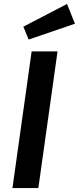

<svg xmlns="http://www.w3.org/2000/svg" viewBox="-20 -951 399 971"><path d="M319 -931 98 -816 125 -751 359 -831ZM271 -691H140L43 0H174Z"/></svg>

Font: Fira Sans Medium
Style: Italic
Weight: 500
Italic angle: -8°
Designer: bBox Type GmbH & Carrois Corporate GbR & Edenspiekermann AG
Foundry: bBox Type GmbH & Carrois Corporate GbR & Edenspiekermann AG
Version: Version 4.301;PS 004.301;hotconv 1.0.88;makeotf.lib2.5.64775